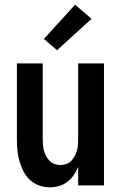

<svg xmlns="http://www.w3.org/2000/svg" viewBox="-20 -790 515 818"><path d="M192 8Q169 8 146.5 0Q124 -8 107 -24Q90 -40 79.5 -61Q69 -82 62.5 -104.5Q56 -127 54 -150.5Q52 -174 52 -197V-520H162V-197Q162 -185 163 -172.5Q164 -160 167.5 -147.5Q171 -135 177 -124Q183 -113 192 -104Q201 -95 213 -91Q225 -87 238 -87Q250 -87 262 -91Q274 -95 283 -104Q292 -113 298 -124Q304 -135 307.5 -147.5Q311 -160 312 -172.5Q313 -185 313 -197V-520H423V0H313V-79Q306 -61 294.5 -44.5Q283 -28 267 -15.5Q251 -3 231.5 2.5Q212 8 192 8ZM223 -576 167 -624 300 -770 370 -710Z"/></svg>

Font: Iosevka QP
Style: Bold
Weight: 700
Designer: Belleve Invis
Foundry: Belleve Invis
Version: Version 20.0.0; ttfautohint (v1.8.4)